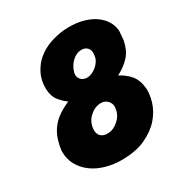

<svg xmlns="http://www.w3.org/2000/svg" viewBox="-161 -793 881 927"><g transform="rotate(-30 279.5 -330.0)"><path d="M252 12Q209 12 167.2 0.5Q125.5 -11 93.2 -34.2Q61 -57.5 42 -90.8Q23 -124 23 -166.5V-172Q32 -241.5 61 -281.5Q94.5 -330.5 169.5 -361.5Q148.5 -377.5 133 -396Q107.5 -423 107 -473.5Q107 -528 137 -573Q155.5 -602 187 -624.2Q218.5 -646.5 261.5 -659Q308 -672 351 -672Q431 -672 486.5 -638.5Q547.5 -599.5 553.5 -536Q552 -510.5 549.5 -485.5Q540 -435 513.5 -404.8Q487 -374.5 441.5 -350.5Q475 -333 498.5 -306.5Q525.5 -274.5 528 -221Q528 -191.5 518.5 -157.5Q505.5 -113.5 473.2 -76.2Q441 -39 387 -13.5Q333 12 252 12ZM306.5 -416Q320 -416 334 -422Q348 -428 360 -438Q372 -448 380.8 -462Q389.5 -476 391 -493L392 -504Q392 -519 384 -531Q372 -546 350.5 -546.5Q321 -546.5 297.2 -524Q273.5 -501.5 265 -469.5Q263.5 -466.5 263 -454.5Q264.5 -437 276.8 -426.5Q289 -416 306.5 -416ZM257 -133Q290 -133 317 -157.5Q345 -180.5 350.5 -216L352 -228Q352 -245.5 341 -259Q326.5 -276.5 302.5 -277Q269 -277 241.5 -252Q214.5 -229.5 209 -193L208 -180Q208 -161.5 217 -149.5Q230 -133 257 -133Z"/></g></svg>

Font: Lucymar Sans ExtraBold
Style: Italic
Weight: 800
Italic angle: -10°
Foundry: The League of Moveable Type (original font) / Main changes by Cristiano Sobral with portions from Mirco Monsees
Version: Version 2.00;August 30, 2020;FontCreator 13.0.0.2681 64-bit